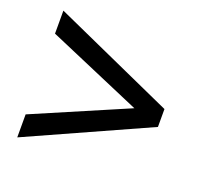

<svg xmlns="http://www.w3.org/2000/svg" viewBox="-94 -601 741 706"><g transform="rotate(20 276.5 -248.0)"><path d="M40 0V-90L408 -248L40 -406V-496L513 -283V-213Z"/></g></svg>

Font: Atkinson Hyperlegible Pro
Style: Regular
Weight: 400
Designer: Elliott Scott, Megan Eiswerth, Linus Boman, Theodore Petrosky, Jacob Perez
Foundry: Braille Institute
Version: Version 1.5.1